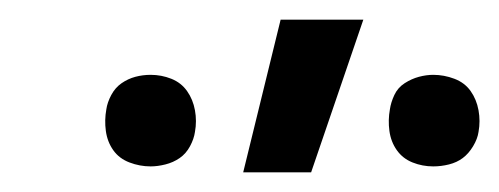

<svg xmlns="http://www.w3.org/2000/svg" viewBox="-20 -775 507 195"><path d="M227 -600 265 -755H349L296 -600ZM420 -606Q409 -606 399 -610Q389 -614 383 -622.5Q377 -631 375.5 -642Q374 -653 376 -664Q377 -671 380.5 -678.5Q384 -686 391 -690.5Q398 -695 405.5 -697Q413 -699 420 -699Q431 -699 441.5 -695Q452 -691 458 -682.5Q464 -674 466 -663Q468 -652 466 -641Q465 -634 460.5 -626.5Q456 -619 450 -614.5Q444 -610 436 -608Q428 -606 420 -606ZM133 -606Q122 -606 111.5 -610Q101 -614 95 -622.5Q89 -631 87.5 -642Q86 -653 88 -664Q89 -671 93 -678.5Q97 -686 103.5 -690.5Q110 -695 117.5 -697Q125 -699 133 -699Q144 -699 154 -695Q164 -691 170 -682.5Q176 -674 178 -663Q180 -652 178 -641Q177 -634 173 -626.5Q169 -619 162.5 -614.5Q156 -610 148 -608Q140 -606 133 -606Z"/></svg>

Font: Iosevka Etoile
Style: Italic
Weight: 400
Italic angle: -9°
Designer: Belleve Invis
Foundry: Belleve Invis
Version: Version 22.1.2; ttfautohint (v1.8.4)